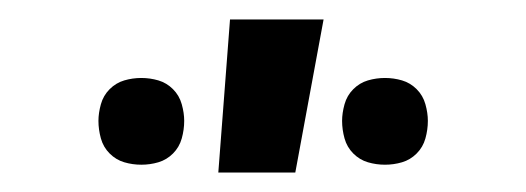

<svg xmlns="http://www.w3.org/2000/svg" viewBox="-20 -777 540 197"><path d="M204 -600 216 -757H312L283 -600ZM375 -608Q366 -608 357.5 -610.5Q349 -613 342.5 -619.5Q336 -626 333.5 -635Q331 -644 331 -653Q331 -661 333.5 -670Q336 -679 342.5 -685.5Q349 -692 357.5 -694.5Q366 -697 375 -697Q384 -697 392.5 -694.5Q401 -692 407.5 -685.5Q414 -679 416.5 -670Q419 -661 419 -653Q419 -644 416.5 -635Q414 -626 407.5 -619.5Q401 -613 392.5 -610.5Q384 -608 375 -608ZM125 -608Q116 -608 107.5 -610.5Q99 -613 92.5 -619.5Q86 -626 83.5 -635Q81 -644 81 -653Q81 -661 83.5 -670Q86 -679 92.5 -685.5Q99 -692 107.5 -694.5Q116 -697 125 -697Q134 -697 142.5 -694.5Q151 -692 157.5 -685.5Q164 -679 166.5 -670Q169 -661 169 -653Q169 -644 166.5 -635Q164 -626 157.5 -619.5Q151 -613 142.5 -610.5Q134 -608 125 -608Z"/></svg>

Font: Iosevka SS18
Style: Bold
Weight: 700
Monospace: yes
Designer: Belleve Invis
Foundry: Belleve Invis
Version: Version 25.1.1; ttfautohint (v1.8.4)